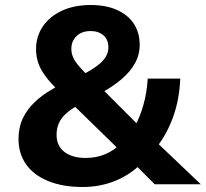

<svg xmlns="http://www.w3.org/2000/svg" viewBox="-20 -736 822 767"><path d="M310 11Q231 11 173 -12.5Q115 -36 84.5 -79Q54 -122 54 -181Q54 -227 71 -263Q88 -299 118.5 -328Q149 -357 188 -379L229 -404L212 -376Q168 -417 146 -455.5Q124 -494 124 -540Q124 -591 151.5 -631Q179 -671 228 -693.5Q277 -716 342 -716Q404 -716 448 -696Q492 -676 515 -640.5Q538 -605 538 -557Q538 -517 519 -483Q500 -449 466 -420Q432 -391 385 -365L378 -391L537 -232L517 -229Q538 -265 552.5 -315.5Q567 -366 570 -422H700Q697 -340 672 -270Q647 -200 605 -147L594 -179L782 0H598L516 -82H544Q500 -38 440 -13.5Q380 11 310 11ZM322 -105Q365 -105 401.5 -120.5Q438 -136 464 -165V-130L257 -332L318 -331L287 -313Q261 -298 242.5 -281Q224 -264 215 -243.5Q206 -223 206 -197Q206 -153 237.5 -129Q269 -105 322 -105ZM342 -612Q307 -612 286 -592Q265 -572 265 -541Q265 -522 273 -505Q281 -488 297 -470Q313 -452 336 -429L306 -435Q343 -455 366.5 -472Q390 -489 401.5 -507.5Q413 -526 413 -546Q413 -578 393 -595Q373 -612 342 -612Z"/></svg>

Font: Nunito Sans 9pt ExtraBold
Style: Regular
Weight: 800
Version: Version 3.101;gftools[0.9.27]